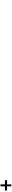

<svg xmlns="http://www.w3.org/2000/svg" viewBox="3939 -4575 518 8436"><g transform="rotate(-90 4198.0 -357.0)"><path d="M228 -118H314V-306H498V-398H314V-596H228V-398H43V-306H228Z"/></g></svg>

Font: Passageway
Style: Light
Weight: 700
Foundry: Ascender Corporation
Version: Version 1.11